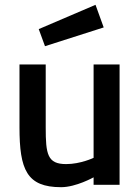

<svg xmlns="http://www.w3.org/2000/svg" viewBox="-20 -768 583 798"><path d="M167 -576 411 -654 377 -748 141 -647ZM477 0H369V-31C369 -31 296 10 234 10C91 10 61 -63 61 -239V-500H170V-238C170 -127 177 -86 255 -86C315 -86 369 -112 369 -112V-500H477Z"/></svg>

Font: RazerF5 SemiBold
Style: Regular
Weight: 600
Foundry: Razer Inc.
Version: Version 2